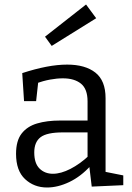

<svg xmlns="http://www.w3.org/2000/svg" viewBox="-20 -824 588 853"><path d="M449 -45.2 436 -63 527.7 -44.7V-1.3L387.5 5L376 -91L383 -88Q339.3 -39.8 288.1 -15.4Q237 9 189 9Q131.3 9 91.3 -28.3Q51.3 -65.5 51.3 -140.5Q51.3 -198.7 76 -230.6Q100.8 -262.5 144.6 -275.5Q188.5 -288.5 246.5 -288.5H377.5L369 -278.5V-373.8Q369 -428.5 339.8 -452.3Q310.5 -476 259.5 -476Q232.5 -476 202.4 -470.4Q172.2 -464.8 138.2 -452.8L150.5 -466L140.5 -374.8H86.8L78.8 -499.2Q136.3 -518 186 -527.5Q235.7 -537 278.5 -537Q358.5 -537 403.7 -501.5Q449 -466 449 -388ZM132.2 -146.7Q132.2 -98.2 155.7 -75.1Q179.2 -52 215.2 -52Q250.5 -52 292.9 -73.7Q335.3 -95.5 374.8 -132.5L369 -111V-245L377.5 -235.8H259Q188.2 -235.8 160.2 -214.4Q132.2 -193 132.2 -146.7ZM209.7 -620 180 -661 362.3 -804 407.3 -743Z"/></svg>

Font: Bitter Thin
Style: Regular
Weight: 100
Designer: Sol Matas, and Bitter project Authors
Foundry: Sol Matas
Version: Version 2.002